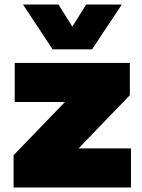

<svg xmlns="http://www.w3.org/2000/svg" viewBox="-20 -828 628 848"><path d="M40 0V-142.5L301.5 -413.5V-377.5H45V-550H553.5V-407.5L292 -136.5V-172.5H558.5V0ZM212.5 -610 81.5 -808H238.5L315 -685.5H284L360.5 -808H518L386.5 -610Z"/></svg>

Font: Encode Sans SemiExpanded Black
Style: Regular
Weight: 900
Width: 6
Designer: Multiple Designers
Foundry: Impallari Type
Version: Version 3.002